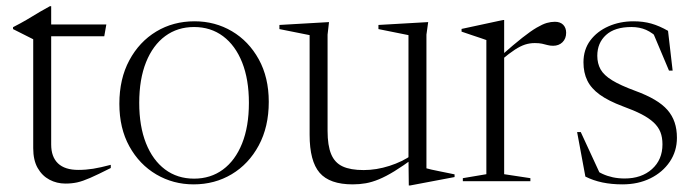

<svg xmlns="http://www.w3.org/2000/svg" viewBox="-20 -570 2191 604"><path d="M141 -115.5Q141 -76.5 162.5 -56Q184 -35.5 226.5 -35.5Q250 -35.5 273.2 -39.2Q296.5 -43 328.5 -51.5V-41.5Q288 -21 264 -10.5Q240 0 222.8 3.8Q205.5 7.5 186 7.5Q158.5 7.5 135.5 -4.8Q112.5 -17 98.5 -41.5Q84.5 -66 84.5 -104V-446.5L21 -478.5V-484.5Q34 -491 43.8 -496.5Q53.5 -502 62.8 -507.2Q72 -512.5 82.2 -518.8Q92.5 -525 105.5 -532.8Q118.5 -540.5 137 -550.5H141V-475ZM121 -456V-493H314.5L308 -456Z M590.5 -8Q642.5 -8 681.2 -36.5Q720 -65 741.5 -118.5Q763 -172 763 -246.5Q763 -320 741.8 -373.5Q720.5 -427 681.8 -456Q643 -485 590.5 -485Q538.5 -485 499.8 -456.5Q461 -428 439.5 -374.5Q418 -321 418 -246.5Q418 -173 439.2 -119.5Q460.5 -66 499.2 -37Q538 -8 590.5 -8ZM589 10Q525 10 471.8 -21.2Q418.5 -52.5 387 -109.5Q355.5 -166.5 355.5 -243.5Q355.5 -322 386.8 -380.2Q418 -438.5 471.5 -470.8Q525 -503 592 -503Q656.5 -503 709.5 -471.8Q762.5 -440.5 794 -383.5Q825.5 -326.5 825.5 -249.5Q825.5 -171 794 -112.5Q762.5 -54 709 -22Q655.5 10 589 10Z M1010.5 -158.5Q1010.5 -112 1021.8 -85Q1033 -58 1057.8 -46.5Q1082.5 -35 1124 -35Q1164 -35 1205.2 -48.2Q1246.5 -61.5 1276.5 -83L1282 -73Q1247 -47.5 1220.5 -31.2Q1194 -15 1172.2 -6Q1150.5 3 1130.8 6.5Q1111 10 1089.5 10Q1017 10 985.5 -26.5Q954 -63 954 -146V-459.5L859 -478.5V-491.5L1015 -500.5L1010.5 -461ZM1266 13.5 1265 -71.5V-459.5L1170.5 -478.5V-491.5L1327 -500.5L1321.5 -461V-40.5Q1326 -39 1337.2 -36.5Q1348.5 -34 1362.5 -31.2Q1376.5 -28.5 1389.2 -25.8Q1402 -23 1410 -21.5V-13L1270 13.5Z M1725.5 -501.5Q1742.5 -501.5 1751.8 -492Q1761 -482.5 1761 -467Q1761 -448.5 1749.5 -437.2Q1738 -426 1720 -426Q1710.5 -426 1702.5 -428.2Q1694.5 -430.5 1685.2 -432.5Q1676 -434.5 1662.5 -434.5Q1646.5 -434.5 1631.8 -429.8Q1617 -425 1599.8 -413.8Q1582.5 -402.5 1558.5 -382.5L1556.5 -395Q1596 -430 1623 -451.2Q1650 -472.5 1668.5 -483.2Q1687 -494 1700.2 -497.8Q1713.5 -501.5 1725.5 -501.5ZM1566 -403.5V-22L1648.5 -9.5V0H1436V-9.5L1510 -22V-444Q1503.5 -446.5 1492.2 -450.2Q1481 -454 1465.8 -459Q1450.5 -464 1432 -470.5V-479L1562 -507H1566Z M1973 -503Q2003.5 -503 2029 -495.8Q2054.5 -488.5 2081.5 -473L2096 -348H2084.5L2032 -472.5L2054 -446Q2033 -467 2012.5 -476Q1992 -485 1966.5 -485Q1914 -485 1886.5 -460Q1859 -435 1859 -394.5Q1859 -370.5 1869.2 -352Q1879.5 -333.5 1905.5 -317.5Q1931.5 -301.5 1979 -284Q2014.5 -271 2039.5 -256.2Q2064.5 -241.5 2079.8 -224Q2095 -206.5 2102.2 -185Q2109.5 -163.5 2109.5 -136.5Q2109.5 -94.5 2087 -61.2Q2064.5 -28 2026 -9Q1987.5 10 1938 10Q1904 10 1875.2 4Q1846.5 -2 1821.5 -14.5L1795.5 -154.5H1807L1871 -16L1849.5 -39Q1861 -29.5 1875.8 -22.8Q1890.5 -16 1908 -12.2Q1925.5 -8.5 1945 -8.5Q1998 -8.5 2031 -38Q2064 -67.5 2064 -116Q2064 -138 2057.5 -154.5Q2051 -171 2036.2 -184.8Q2021.5 -198.5 1997.8 -210.8Q1974 -223 1939.5 -235.5Q1894 -252.5 1866.8 -272.2Q1839.5 -292 1827.5 -316.8Q1815.5 -341.5 1815.5 -374Q1815.5 -414 1837 -442.8Q1858.5 -471.5 1894.2 -487.2Q1930 -503 1973 -503Z"/></svg>

Font: Newsreader 60pt Light
Style: Regular
Weight: 300
Designer: Hugues Gentile
Foundry: Production Type
Version: Version 1.003